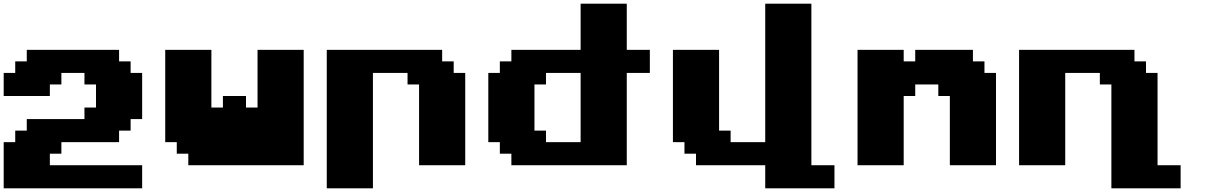

<svg xmlns="http://www.w3.org/2000/svg" viewBox="-20 -895 6540 1040"><path d="M0 125H750V0H250V-62.5H312.5V-125H625V-187.5H687.5V-250H750V-500H687.5V-562.5H625V-625H125V-562.5H62.5V-500H0V-375H250V-437.5H312.5V-500H437.5V-437.5H500V-312.5H437.5V-250H125V-187.5H62.5V-125H0Z M1000 0H1625V-625H1375V-312.5H1312.5V-375H1187.5V-312.5H1125V-625H875V-125H937.5V-62.5H1000Z M1750 125H2000V-500H2187.5V-437.5H2250V0H2500V-500H2437.5V-562.5H2375V-625H1750Z M2750 0H3375V-500H3500V-625H3375V-875H3125V-625H2750V-562.5H2687.5V-500H2625V-125H2687.5V-62.5H2750ZM3125 -125H2937.5V-187.5H2875V-437.5H2937.5V-500H3125Z M4125 125H4500V0H4375V-875H4125V-125H3937.5V-187.5H3875V-625H3625V-125H3687.5V-62.5H3750V0H4125Z M5125 0H5375V-500H5312.5V-562.5H5250V-625H4937.5V-562.5H4875V-625H4625V0H4875V-375H4937.5V-437.5H5062.5V-375H5125Z M6000 125H6375V0H6250V-500H6187.5V-562.5H6125V-625H5500V0H5750V-500H5937.5V-437.5H6000Z"/></svg>

Font: Faithful 32x
Style: Bold
Weight: 400
Foundry: Faithful Resource Pack
Version: Version 1.0; January 27, 2023